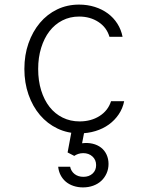

<svg xmlns="http://www.w3.org/2000/svg" viewBox="-20 -570 640 835"><path d="M463 -130Q450 -89 413 -65.5Q376 -42 326 -42Q286 -42 252.5 -58.5Q219 -75 195.5 -105Q172 -135 159 -177Q146 -219 146 -270Q146 -320 159 -362Q172 -404 195 -434Q218 -464 251 -481Q284 -498 324 -498Q372 -498 408 -474.5Q444 -451 456 -410H513Q507 -441 490.5 -467Q474 -493 449 -511.5Q424 -530 392 -540Q360 -550 324 -550Q272 -550 228.5 -529Q185 -508 153.5 -470.5Q122 -433 104 -382Q86 -331 86 -270Q86 -210 104 -158.5Q122 -107 154 -69.5Q186 -32 230 -11Q274 10 326 10Q362 10 395 0Q428 -10 453.5 -28.5Q479 -47 496.5 -73Q514 -99 520 -130ZM285 155H233Q235 175 243.5 191.5Q252 208 266 220Q280 232 299.5 238.5Q319 245 341 245Q365 245 385.5 237.5Q406 230 420.5 216.5Q435 203 443.5 184Q452 165 452 143Q452 121 443.5 102.5Q435 84 419.5 72Q404 60 383 55Q362 50 337 53L352 -25H296L274 93L303 108Q310 103 320 99.5Q330 96 342 96Q366 96 382 110.5Q398 125 398 148Q398 171 382.5 185Q367 199 343 199Q320 199 304.5 187Q289 175 285 155Z"/></svg>

Font: CommitMonoV142 ExtLt
Style: Regular
Weight: 200
Monospace: yes
Designer: Eigil Nikolajsen
Foundry: Eigil Nikolajsen
Version: Version 1.142